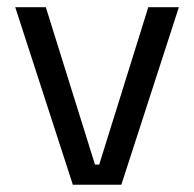

<svg xmlns="http://www.w3.org/2000/svg" viewBox="-20 -508 534 528"><path d="M252.8 -55.4 387.8 -488.2H471.9L313.7 0H180.3L21.9 -488.2H106L241.2 -55.4Z"/></svg>

Font: Anek Gujarati Medium
Style: Regular
Weight: 500
Designer: Mrunmayee Ghaisas (Gujarati), Yesha Goshar (Latin)
Foundry: Ek Type
Version: Version 1.003